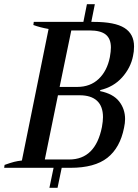

<svg xmlns="http://www.w3.org/2000/svg" viewBox="-28 -805 663 921"><path d="M453 -373 452 -368Q515 -355 543.5 -318.5Q572 -282 572 -234Q572 -215 567 -192Q548 -96 487 -48Q426 0 310 0H268L248 96H209L229 0H-8L-6 -14Q22 -24 39.5 -28.5Q57 -33 77 -35L205 -666Q165 -673 132 -685L134 -700H372L389 -785H427L410 -700H422Q523 -700 569 -671Q615 -642 615 -582Q615 -557 610 -536Q599 -480 558 -434Q517 -388 453 -373ZM499 -531Q504 -559 504 -577Q504 -619 479.5 -639Q455 -659 401 -659H314L258 -388H342Q405 -388 445.5 -426.5Q486 -465 499 -531ZM466 -243Q466 -295 437.5 -321.5Q409 -348 354 -348H250L187 -40H304Q430 -40 461 -196Q466 -224 466 -243Z"/></svg>

Font: Trirong Medium
Style: Italic
Weight: 500
Italic angle: -12°
Designer: Katatrad Team
Foundry: CadsonDemak
Version: Version 1.001